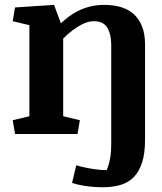

<svg xmlns="http://www.w3.org/2000/svg" viewBox="-20 -561 678 804"><path d="M103 -455.6 33.2 -472.2 43 -529.8 206.5 -540.5 234.9 -463.4Q248 -475.6 265.1 -489Q282.2 -502.4 304.4 -513.9Q326.7 -525.4 354.5 -533Q382.3 -540.5 417.5 -540.5Q456.1 -540.5 487.3 -531Q518.6 -521.5 540.8 -501.2Q563 -481 575.2 -449.5Q587.4 -418 587.4 -374V22.9Q587.4 81.1 575 119.6Q562.5 158.2 539.6 181.2Q516.6 204.1 483.9 213.6Q451.2 223.1 410.6 223.1Q382.3 223.1 358.9 220.5Q335.4 217.8 318.4 214.4Q298.3 210.4 281.7 205.1L299.3 131.3Q319.8 137.2 341.8 141.6Q360.4 145.5 382.8 148.4Q405.3 151.4 426.3 151.4Q431.6 141.1 436 125Q439.9 111.3 442.9 90.8Q445.8 70.3 445.8 42V-366.7Q445.8 -396 440.9 -416Q436 -436 427 -448.5Q418 -460.9 404.5 -466.6Q391.1 -472.2 373.5 -472.2Q350.1 -472.2 326.9 -460.7Q303.7 -449.2 285.6 -435.5Q264.2 -419.4 244.6 -399.4V-74.2L314.5 -57.6L304.7 0H43L33.2 -57.6L103 -74.2Z"/></svg>

Font: Noticia Text
Style: Bold
Weight: 700
Designer: JM Sole
Foundry: JM Sole
Version: Version 1.003